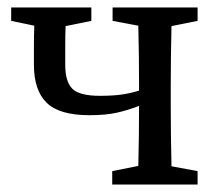

<svg xmlns="http://www.w3.org/2000/svg" viewBox="-20 -495 594 515"><path d="M282 -439V-475H510V-439L440 -425Q439 -388 438.5 -343.5Q438 -299 438 -265V-210Q438 -176 438.5 -131.5Q439 -87 440 -49L510 -36V0H281V-36L351 -50Q352 -88 352.5 -132Q353 -176 353 -210V-211Q322 -199 292.5 -192.5Q263 -186 220 -186Q139 -186 105 -219.5Q71 -253 71 -321Q71 -347 71 -373.5Q71 -400 72 -426L10 -439V-475H225V-439L156 -425Q155 -402 155 -377Q155 -352 155 -321Q155 -276 174 -257Q193 -238 248 -238Q283 -238 307 -241.5Q331 -245 353 -252V-265Q353 -299 352.5 -344Q352 -389 351 -426Z"/></svg>

Font: Source Serif 4
Style: Regular
Weight: 400
Designer: Frank Grießhammer
Foundry: Adobe
Version: Version 4.005;hotconv 1.1.0;makeotfexe 2.6.0